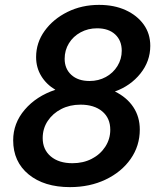

<svg xmlns="http://www.w3.org/2000/svg" viewBox="-20 -751 647 787"><path d="M386 -731Q448 -731 495 -709.5Q542 -688 569 -650.5Q596 -613 596 -563Q596 -500 555.5 -449.5Q515 -399 451 -376Q500 -352 526.5 -312Q553 -272 553 -220Q553 -153 515.5 -99.5Q478 -46 413 -15Q348 16 267 16Q161 16 97.5 -36Q34 -88 34 -176Q34 -246 81.5 -301.5Q129 -357 207 -383Q170 -405 149 -439.5Q128 -474 128 -517Q128 -576 163 -624.5Q198 -673 256.5 -702Q315 -731 386 -731ZM378 -635Q341 -635 310.5 -618.5Q280 -602 262.5 -573.5Q245 -545 245 -510Q245 -469 272.5 -444Q300 -419 347 -419Q384 -419 414 -435.5Q444 -452 461.5 -480.5Q479 -509 479 -543Q479 -585 452 -610Q425 -635 378 -635ZM310 -322Q266 -322 231 -304Q196 -286 175.5 -255Q155 -224 155 -185Q155 -138 188 -110Q221 -82 277 -82Q321 -82 356 -100Q391 -118 411.5 -149.5Q432 -181 432 -219Q432 -267 399 -294.5Q366 -322 310 -322Z"/></svg>

Font: Wix Madefor Text SemiBold
Style: Italic
Weight: 600
Italic angle: -12°
Designer: Dalton Maag Ltd
Foundry: Dalton Maag Ltd
Version: Version 3.100